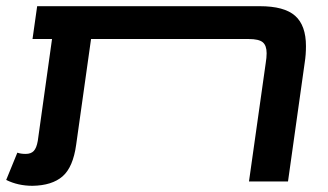

<svg xmlns="http://www.w3.org/2000/svg" viewBox="-34 -586 1059 620"><path d="M954 -437Q954 -409 950 -384L896 0H770L824 -382Q827 -400 827 -414Q827 -439 814.5 -449.5Q802 -460 769 -460H260L212 -119Q202 -46 168 -16.5Q134 13 71 14Q24 14 -14 -5L22 -93Q33 -89 49 -89Q66 -89 75 -98.5Q84 -108 88 -131L134 -460H71L86 -566H805Q884 -566 919 -535Q954 -504 954 -437Z"/></svg>

Font: FiraGO Medium
Style: Italic
Weight: 500
Italic angle: -8°
Designer: bBox Type GmbH
Foundry: bBox Type GmbH
Version: Version 1.001